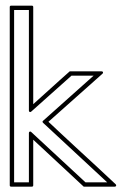

<svg xmlns="http://www.w3.org/2000/svg" viewBox="-20 -661 438 691"><path d="M345.7 -404.3Q349.6 -404.3 350.6 -401.4Q351.6 -398.4 349.1 -396L154.3 -222.7Q177.7 -200.7 202.4 -177.7Q227.1 -154.8 252.4 -131.3Q289.1 -97.7 325.9 -63.5Q362.8 -29.3 396.5 2.4Q398.9 4.9 397.9 7.8Q397 10.7 393.1 10.7H281.2L99.6 -158.2V5.9Q99.6 10.7 94.7 10.7H20Q15.1 10.7 15.1 5.9V-635.7Q15.1 -640.6 20 -640.6H94.7Q99.6 -640.6 99.6 -635.7V-286.1Q114.7 -299.8 129.6 -313.2Q144.5 -326.7 160.2 -340.8Q176.8 -356 195.6 -372.8Q214.4 -389.6 231 -404.3ZM237.3 -388.7Q200.7 -356.4 164.8 -324Q128.9 -291.5 92.3 -259.3Q89.8 -256.8 86.9 -258.1Q84 -259.3 84 -262.7V-625H30.8V-4.9H84V-182.6Q84 -186 86.9 -187.3Q89.8 -188.5 92.3 -186L287.6 -4.9H365.7Q307.6 -59.1 250.2 -112.1Q192.9 -165 134.8 -219.2Q133.3 -220.7 133.1 -222.7Q132.8 -224.6 134.8 -226.1L316.9 -388.7Z"/></svg>

Font: Fibel Sued Kontur LRS
Style: Regular
Weight: 400
Designer: Peter Wiegel
Foundry: Peter Wiegel
Version: Version 000.000